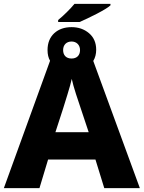

<svg xmlns="http://www.w3.org/2000/svg" viewBox="-20 -978 747 998"><path d="M282.2 -863.8H394C439.5 -883.3 533.2 -929.2 554.2 -950.2V-958H367.2C346.7 -932.6 309.1 -895.5 282.2 -874ZM0 0H185.1L230 -148.9H476.1L522 0H707L464.8 -661.1C475.1 -678.2 480 -697.8 480 -719.2C480 -755.9 467.3 -784.7 442.4 -805.7C417.5 -826.7 387.2 -836.9 352.1 -836.9C314.5 -836.9 284.7 -826.2 261.7 -805.2C238.8 -783.7 227.1 -754.4 227.1 -717.8C227.1 -695.8 231.4 -677.2 240.2 -662.1ZM352.1 -673.8C322.8 -673.8 308.1 -691.9 308.1 -717.8C308.1 -744.6 325.2 -762.2 352.1 -762.2C377.4 -762.2 396 -744.6 396 -717.8C396 -689.9 378.9 -673.8 352.1 -673.8ZM308.1 -414.1C316.9 -443.8 345.7 -531.2 353 -567.9C360.4 -529.8 388.7 -446.8 399.9 -414.1L440.9 -291H268.1Z"/></svg>

Font: Noto Reveo Sans
Style: Regular
Weight: 800
Designer: Monotype Design Team
Foundry: Monotype Imaging Inc.
Version: Version 2.007